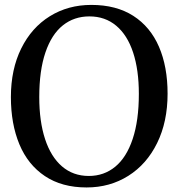

<svg xmlns="http://www.w3.org/2000/svg" viewBox="-20 -772 745 802"><path d="M25.5 -366.5Q25.5 -482.5 68.8 -569.8Q112 -657 188.2 -704.2Q264.5 -751.5 361.5 -751.5Q465.5 -751.5 536.8 -705.8Q608 -660 644 -576.8Q680 -493.5 680 -380.5Q680 -263.5 636.5 -174.8Q593 -86 516 -37.5Q439 11 341.5 11Q238.5 11 167.5 -36.5Q96.5 -84 61 -169.2Q25.5 -254.5 25.5 -366.5ZM144 -366.5Q144 -265.5 168.2 -191.2Q192.5 -117 239 -77Q285.5 -37 351 -37Q414.5 -37 461.5 -75.8Q508.5 -114.5 534.2 -191.5Q560 -268.5 560 -380Q560 -480 536 -552.8Q512 -625.5 465.5 -664.5Q419 -703.5 353.5 -703.5Q289.5 -703.5 242.5 -666Q195.5 -628.5 169.8 -553Q144 -477.5 144 -366.5Z"/></svg>

Font: Merriweather 12pt
Style: Regular
Weight: 400
Designer: Eben Sorkin
Foundry: Eben Sorkin
Version: Version 2.100